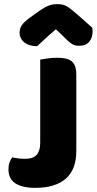

<svg xmlns="http://www.w3.org/2000/svg" viewBox="-20 -895 469 931"><path d="M175 -606Q186 -608 210 -611.5Q234 -615 256 -615Q279 -615 296.5 -611.5Q314 -608 326 -599Q338 -590 344 -574Q350 -558 350 -532V-162Q350 -73 299 -28.5Q248 16 149 16Q97 16 65 0Q42 -11 31.5 -30Q21 -49 21 -73Q21 -93 26.5 -108Q32 -123 40 -132Q59 -128 72.5 -126.5Q86 -125 102 -125Q141 -125 158 -144.5Q175 -164 175 -202ZM251 -753Q217 -724 198 -706Q179 -688 160 -671Q121 -671 98 -689.5Q75 -708 75 -737Q75 -757 86 -773Q97 -789 123 -808L172 -843Q196 -860 215.5 -867.5Q235 -875 255 -875Q268 -875 278.5 -873.5Q289 -872 300 -866.5Q311 -861 324 -850.5Q337 -840 357 -823L427 -761Q428 -756 428.5 -752Q429 -748 429 -743Q429 -712 412.5 -692.5Q396 -673 365 -673Q355 -673 347 -674.5Q339 -676 330.5 -681Q322 -686 311 -695.5Q300 -705 285 -721Z"/></svg>

Font: Baloo Tamma
Style: Regular
Weight: 400
Designer: Divya Kowshik and Ek Type
Foundry: Ek Type
Version: Version 1.007;PS 1.000;hotconv 1.0.88;makeotf.lib2.5.647800